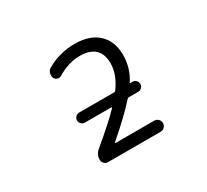

<svg xmlns="http://www.w3.org/2000/svg" viewBox="-146 -992 1293 1199"><g transform="rotate(-30 500.0 -393.0)"><path d="M316.4 -306.6Q301.8 -306.6 291 -317.4Q280.3 -328.1 280.3 -342.8Q280.3 -357.4 291 -368.2Q301.8 -378.9 316.4 -378.9H568.4Q576.2 -378.9 580.1 -384.8Q640.6 -467.8 640.6 -547.9Q640.6 -615.2 604 -649.4Q567.4 -683.6 496.1 -683.6Q417 -683.6 332 -633.8Q319.3 -626 304.2 -630.9Q289.1 -635.7 283.2 -650.4Q280.3 -659.2 280.3 -668Q280.3 -675.8 283.2 -684.6Q288.1 -702.1 303.7 -710.9Q396.5 -764.6 505.9 -764.6Q614.3 -764.6 674.3 -708.5Q734.4 -652.3 734.4 -553.7Q734.4 -461.9 684.6 -383.8Q682.6 -382.8 683.6 -380.9Q684.6 -378.9 687.5 -378.9H701.2Q715.8 -378.9 726.6 -368.2Q737.3 -357.4 737.3 -342.8Q737.3 -328.1 726.6 -317.4Q715.8 -306.6 701.2 -306.6H632.8Q626 -306.6 621.1 -300.8Q553.7 -223.6 417 -105.5Q415 -104.5 416 -102.5Q417 -100.6 418 -100.6H697.3Q713.9 -100.6 725.6 -88.9Q737.3 -77.1 737.3 -60.5Q737.3 -43.9 725.6 -32.2Q713.9 -20.5 697.3 -20.5H318.4Q302.7 -20.5 291.5 -31.7Q280.3 -43 280.3 -58.6Q280.3 -96.7 309.6 -121.1Q448.2 -236.3 508.8 -300.8Q509.8 -302.7 509.3 -304.7Q508.8 -306.6 505.9 -306.6Z"/></g></svg>

Font: Rounded Mgen+ 2m regular
Style: Regular
Weight: 400
Designer: [Source Han Sans]
Ryoko NISHIZUKA  (kana & ideographs); Paul D. Hunt (Latin, Greek & Cyrillic); Wenlong ZHANG  (bopomofo
Version: Version 1.059.20150602